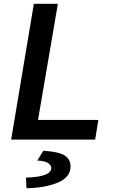

<svg xmlns="http://www.w3.org/2000/svg" viewBox="-20 -738 614 1015"><path d="M159 -718H286L181 -104H500L483 0H39ZM251 151Q251 134 232.5 123Q214 112 177 111L209 59Q291 64 322 84Q353 104 353 142Q353 198 287.5 226.5Q222 255 120 257L117 201Q185 199 218 186Q251 173 251 151Z"/></svg>

Font: Nebula Sans Semibold
Style: Regular
Weight: 600
Italic angle: -9°
Designer: Paul D. Hunt for Adobe (as Source Sans)
Foundry: Nebula Entertainment & Broadcasting LLC
Version: Version 1.010